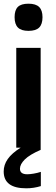

<svg xmlns="http://www.w3.org/2000/svg" viewBox="-25 -799 303 1039"><path d="M63 -540H195V12Q135 38 109 64Q83 90 83 114Q83 144 122 144Q137 144 157.5 140.5Q178 137 196 131V208Q158 220 117 220Q-5 220 -5 129Q-5 93 17 61.5Q39 30 87 0H63ZM129 -632Q90 -632 72 -650Q54 -668 54 -706Q54 -744 71.5 -761.5Q89 -779 129 -779Q169 -779 187 -761Q205 -743 205 -706Q205 -668 187 -650Q169 -632 129 -632Z"/></svg>

Font: Encode Sans Narrow
Style: SemiBold
Weight: 600
Designer: Pablo Impallari, Andres Torresi
Foundry: Pablo Impallari, Andres Torresi
Version: Version 1.000; ttfautohint (v1.00) -l 8 -r 50 -G 200 -x 14 -